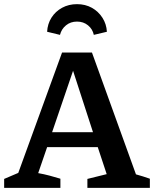

<svg xmlns="http://www.w3.org/2000/svg" viewBox="-24 -905 742 925"><path d="M631 -65Q648 -60 665 -55Q682 -50 698 -44V0H397V-43L490 -66L447 -196H203L160 -71Q188 -66 214.5 -59Q241 -52 267 -44V0H-4V-43L64 -72L275 -652H419ZM227 -268H424L328 -564ZM347 -885Q387 -885 418.5 -867.5Q450 -850 469.5 -819.5Q489 -789 491 -752L428 -737Q422 -765 400 -783Q378 -801 347 -801Q316 -801 294 -783Q272 -765 265 -737L203 -752Q205 -790 224 -820Q243 -850 275 -867.5Q307 -885 347 -885Z"/></svg>

Font: Piazzolla SemiBold
Style: Regular
Weight: 600
Designer: Juan Pablo del Peral
Foundry: Huerta Tipografica
Version: Version 1.330